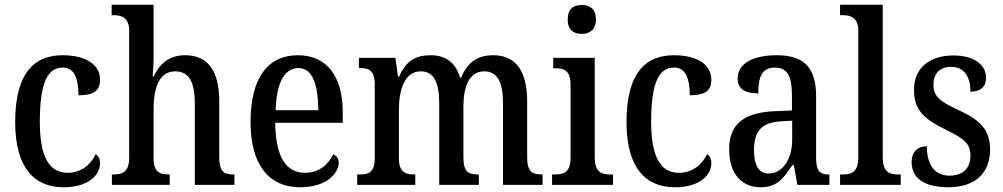

<svg xmlns="http://www.w3.org/2000/svg" viewBox="-20 -780 4230 810"><path d="M248 10C359 10 402 -46 402 -91C402 -110 395 -122 384 -130C364 -87 324 -51 265 -51C184 -51 148 -125 148 -266C148 -443 186 -495 245 -495C297 -495 311 -442 311 -378C378 -378 402 -399 402 -444C402 -508 341 -547 244 -547C131 -547 44 -480 44 -265C44 -68 128 10 248 10Z M452 0H696V-44H694C656 -44 628 -52 628 -111V-318C628 -414 654 -479 719 -479C780 -479 802 -429 802 -343V0H969V-44H967C928 -44 905 -53 905 -116V-351C905 -487 854 -547 760 -547C690 -547 651 -506 628 -457H624C625 -467 628 -509 628 -545V-760H451V-716H459C491 -716 525 -707 525 -650V-115C525 -53 495 -44 458 -44H452Z M1246 10C1359 10 1409 -50 1409 -94C1409 -112 1398 -124 1386 -129C1365 -87 1327 -51 1268 -51C1187 -51 1143 -116 1141 -262H1426V-305C1426 -463 1355 -547 1237 -547C1110 -547 1037 -452 1037 -264C1037 -90 1111 10 1246 10ZM1323 -315H1143C1146 -429 1179 -493 1239 -493C1299 -493 1322 -422 1323 -315Z M1487 0H1732V-44H1729C1692 -44 1663 -52 1663 -111V-318C1663 -403 1688 -479 1755 -479C1812 -479 1833 -429 1833 -343V0H2000V-44H1996C1958 -44 1935 -53 1935 -116V-331C1935 -410 1957 -479 2023 -479C2081 -479 2102 -429 2102 -343V0H2269V-44H2266C2228 -44 2204 -53 2204 -116V-351C2204 -487 2151 -547 2061 -547C2001 -547 1954 -523 1926 -453H1921C1900 -522 1854 -547 1797 -547C1733 -547 1693 -523 1664 -457H1659L1648 -536H1494V-493H1497C1535 -493 1561 -484 1561 -425V-115C1561 -53 1536 -44 1498 -44H1487Z M2434 -637C2467 -637 2494 -654 2494 -698C2494 -743 2467 -759 2434 -759C2400 -759 2375 -743 2375 -698C2375 -654 2400 -637 2434 -637ZM2309 0H2566V-44H2555C2516 -44 2489 -55 2489 -117V-536H2314V-492H2323C2361 -492 2387 -481 2387 -423V-113C2387 -54 2359 -44 2320 -44H2309Z M2827 10C2938 10 2981 -46 2981 -91C2981 -110 2974 -122 2963 -130C2943 -87 2903 -51 2844 -51C2763 -51 2727 -125 2727 -266C2727 -443 2765 -495 2824 -495C2876 -495 2890 -442 2890 -378C2957 -378 2981 -399 2981 -444C2981 -508 2920 -547 2823 -547C2710 -547 2623 -480 2623 -265C2623 -68 2707 10 2827 10Z M3188 10C3259 10 3285 -27 3322 -83H3329L3344 0H3479V-44H3476C3437 -44 3423 -60 3423 -116V-374C3423 -500 3367 -547 3256 -547C3161 -547 3092 -514 3092 -449C3092 -406 3121 -386 3179 -386C3179 -451 3192 -495 3249 -495C3309 -495 3321 -447 3321 -373V-314L3250 -311C3120 -306 3056 -257 3056 -151C3056 -41 3114 10 3188 10ZM3222 -48C3180 -48 3161 -85 3161 -145C3161 -223 3189 -263 3274 -268L3322 -271V-191C3322 -108 3282 -48 3222 -48Z M3524 0H3780V-44H3770C3731 -44 3704 -55 3704 -117V-760H3524V-716H3535C3567 -716 3601 -707 3601 -650V-117C3601 -55 3574 -44 3535 -44H3524Z M3982 10C4092 10 4157 -49 4157 -148C4157 -235 4112 -275 4023 -316C3946 -352 3918 -372 3918 -423C3918 -468 3943 -498 3993 -498C4044 -498 4074 -461 4074 -393C4117 -393 4140 -415 4140 -452C4140 -502 4096 -546 4002 -546C3903 -546 3836 -495 3836 -401C3836 -314 3878 -278 3974 -231C4049 -194 4074 -173 4074 -125C4074 -72 4045 -39 3985 -39C3920 -39 3890 -90 3890 -163C3858 -163 3826 -146 3826 -96C3826 -27 3881 10 3982 10Z"/></svg>

Font: Noto Serif Devanagari Condensed Medium
Style: Regular
Weight: 500
Width: 3
Designer: Universal Thirst, Indian Type Foundry and the Monotype Design Team
Foundry: Monotype Imaging Inc.
Version: Version 2.004